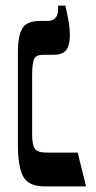

<svg xmlns="http://www.w3.org/2000/svg" viewBox="-20 -667 343 687"><path d="M139 0Q83 0 63.5 -34.5Q44 -69 44 -151V-478Q44 -539 60 -565.5Q76 -592 122 -592H149Q170 -592 179 -603.5Q188 -615 188 -636V-647H214Q222 -612 226 -587.5Q230 -563 230 -542Q230 -505 217 -488Q204 -471 172 -471H134Q109 -471 102 -455.5Q95 -440 95 -397V-186Q95 -149 104.5 -135Q114 -121 147 -121H258L288 0Z"/></svg>

Font: Noto Serif Hebrew Condensed SemiBold
Style: Regular
Weight: 600
Width: 3
Designer: Monotype Design Team
Foundry: Monotype Imaging Inc.
Version: Version 2.004; ttfautohint (v1.8.4.7-5d5b)